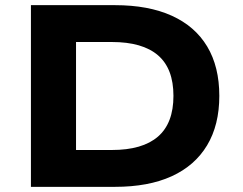

<svg xmlns="http://www.w3.org/2000/svg" viewBox="-20 -725 944 745"><path d="M100 0V-705H426Q556 -705 646.5 -664Q737 -623 784 -544.5Q831 -466 831 -353Q831 -240 783.5 -161Q736 -82 646 -41Q556 0 426 0ZM275 -143H414Q533 -143 593 -195Q653 -247 653 -353Q653 -459 593 -510.5Q533 -562 414 -562H275Z"/></svg>

Font: Nunito Sans 7pt SemiExpanded ExtraBold
Style: Regular
Weight: 800
Width: 6
Designer: Vernon Adams
Foundry: Vernon Adams
Version: Version 3.101;gftools[0.9.27]